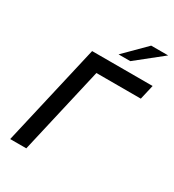

<svg xmlns="http://www.w3.org/2000/svg" viewBox="-209 -1011 1027 1130"><g transform="rotate(30 304.0 -445.5)"><path d="M341.3 -750.5 481.9 -891.1H597.2L420.9 -750.5ZM38.1 0 196.8 -689.5H607.9L585 -590.3H283.2L147.5 0Z"/></g></svg>

Font: Acari Sans SemiBold
Style: Italic
Weight: 600
Italic angle: -13°
Designer: Alfredo Marco Pradil and Stefan Peev
Foundry: Hanken Design Co.
Version: Version 1.045;January 11, 2019;FontCreator 11.5.0.2425 64-bi